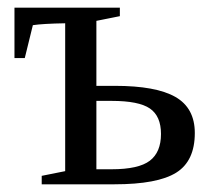

<svg xmlns="http://www.w3.org/2000/svg" viewBox="-20 -479 557 499"><path d="M291.5 -459V-437L230.5 -424.8V-255.9H278.8Q385.3 -255.9 435.8 -227.1Q486.3 -198.2 486.3 -133.3Q486.3 -60.5 438 -30.3Q389.6 0 277.3 0H88.4V-22L149.4 -34.2V-418.5Q91.3 -417.5 65.4 -413.6L44.4 -328.1H17.6V-459ZM270 -39.1Q340.3 -39.1 369.4 -61.3Q398.4 -83.5 398.4 -130.9Q398.4 -177.2 369.6 -197Q340.8 -216.8 270 -216.8H230.5V-39.1Z"/></svg>

Font: Tinos
Style: Regular
Weight: 400
Designer: Steve Matteson
Foundry: Monotype Imaging Inc.
Version: Version 1.23